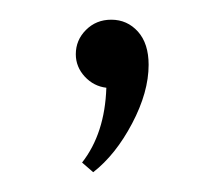

<svg xmlns="http://www.w3.org/2000/svg" viewBox="-20 -75 225 193"><path d="M86.9 13.2Q74.2 11.7 65.2 2Q56.2 -7.8 56.2 -20.5Q56.2 -34.7 66.4 -44.9Q76.7 -55.2 91.8 -55.2Q107.9 -55.2 118.7 -43.2Q129.4 -31.2 129.4 -9.8Q129.4 17.6 112.8 49.1Q96.2 80.6 73.7 98.1L62.5 88.4Q85.4 59.1 86.9 13.2Z"/></svg>

Font: Spartan MB Light
Style: Regular
Weight: 300
Designer: Matt Bailey, Mirko Velimirovic
Foundry: Matt Bailey
Version: Version 1.005